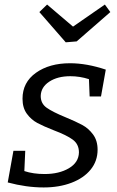

<svg xmlns="http://www.w3.org/2000/svg" viewBox="-20 -815 515 844"><path d="M159 -393Q159 -360 185 -341.5Q211 -323 267 -300Q313 -281 341 -266Q369 -251 389 -224Q409 -197 409 -157Q409 -107 378.5 -69.5Q348 -32 294 -11.5Q240 9 172 9Q96 9 14 -13L39 -152H91L87 -63Q126 -50 176 -50Q240 -50 283 -75.5Q326 -101 327 -145Q327 -181 300 -201Q273 -221 217 -242Q171 -260 144 -274.5Q117 -289 98 -315Q79 -341 79 -381Q79 -453 138 -495Q197 -537 288 -537Q361 -537 445 -509L424 -391H374L371 -467Q331 -480 289 -480Q233 -480 196.5 -456Q160 -432 159 -393ZM301 -698 441 -795 465 -762 317 -633 269 -629 153 -762 187 -795Z"/></svg>

Font: Bitter Pro
Style: Italic
Weight: 400
Italic angle: -9°
Designer: Sol Matas, and Bitter project Authors
Foundry: Sol Matas
Version: Version 1.010